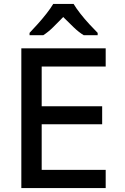

<svg xmlns="http://www.w3.org/2000/svg" viewBox="-20 -961 640 981"><path d="M89 0V-714H520V-621H193V-418H502V-326H193V-93H520V0ZM131 -793Q149 -812 172.5 -838Q196 -864 217.5 -891.5Q239 -919 252 -941H356Q369 -919 390.5 -891.5Q412 -864 436 -838Q460 -812 479 -793V-781H408Q383 -796 356.5 -821.5Q330 -847 303 -874Q277 -847 251.5 -822Q226 -797 201 -781H131Z"/></svg>

Font: Noto Sans Mono Medium
Style: Regular
Weight: 500
Designer: Monotype Design Team
Foundry: Monotype Imaging Inc.
Version: Version 2.014